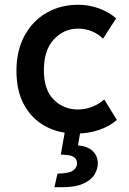

<svg xmlns="http://www.w3.org/2000/svg" viewBox="-20 -549 542 805"><path d="M49 -252Q49 -337 83 -399.5Q117 -462 175.5 -495.5Q234 -529 308 -529Q353 -529 394.5 -514Q436 -499 467 -472L412 -387Q393 -406 366 -417.5Q339 -429 307 -429Q248 -429 206 -384Q164 -339 164 -254Q164 -172 205.5 -131Q247 -90 306 -90Q340 -90 368.5 -102Q397 -114 417 -132L470 -46Q439 -19 394.5 -4Q350 11 300 11Q227 11 170.5 -19.5Q114 -50 81.5 -108.5Q49 -167 49 -252ZM208 236 221 179Q271 178 287 165.5Q303 153 303 136Q303 105 262 101L235 99L255 -15L319 -9L307 60Q350 65 370 85.5Q390 106 390 136Q390 160 376 183Q362 206 329 221Q296 236 240 236Z"/></svg>

Font: Radio Canada Medium
Style: Regular
Weight: 500
Designer: Charles Daoud, Etienne Aubert Bonn, Alexandre Saumier Demers, Jacques Le Bailly
Foundry: Radio-Canada
Version: Version 2.104; ttfautohint (v1.8.4.7-5d5b);gftools[0.9.28.de